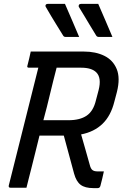

<svg xmlns="http://www.w3.org/2000/svg" viewBox="-20 -965 640 987"><path d="M314 -945Q334 -899 351 -859.5Q368 -820 387 -775H318Q308 -775 304 -783Q282 -819 268.5 -840.5Q255 -862 243.5 -881.5Q232 -901 215 -930Q212 -935 215 -940Q218 -945 225 -945ZM485 -945Q505 -899 522 -859.5Q539 -820 558 -775H489Q478 -775 474 -783Q452 -819 439 -840.5Q426 -862 414.5 -881.5Q403 -901 385 -930Q383 -935 386 -940Q389 -945 396 -945ZM116 0H34Q23 0 25 -11Q64 -165 101 -314Q138 -463 177 -617H129Q117 -617 121 -628Q126 -646 130 -664Q134 -682 138 -700H411Q472 -700 516.5 -678Q561 -656 580 -610Q599 -564 581 -492L568 -443Q550 -370 507 -328.5Q464 -287 397 -274Q408 -236 419 -197Q430 -158 441 -119Q446 -98 455 -91Q464 -84 480 -84H514Q510 -65 505.5 -46.5Q501 -28 496 -9Q493 2 482 2H460Q417 2 394.5 -15Q372 -32 361 -72Q348 -121 334.5 -170Q321 -219 308 -268H183Q173 -227 162.5 -185Q152 -143 141 -99Q134 -73 128 -48Q122 -23 116 0ZM237 -481Q229 -447 220.5 -413.5Q212 -380 203 -347H332Q391 -347 425.5 -370.5Q460 -394 473 -449L487 -502Q503 -565 475 -593Q451 -617 397 -617H271Q262 -583 253.5 -548.5Q245 -514 237 -481Z"/></svg>

Font: Recursive Sn Lnr St
Style: Italic
Weight: 400
Italic angle: -15°
Version: Version 1.079;hotconv 1.0.112;makeotfexe 2.5.65598; ttfautoh